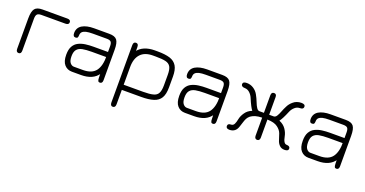

<svg xmlns="http://www.w3.org/2000/svg" viewBox="-34 -1063 3502 1840"><g transform="rotate(20 1717.0 -143.0)"><path d="M423.5 -410C423.5 -410 423.5 -410 423.5 -410C423.5 -410 179 -410 179 -410C158 -410 143.5 -405.5 136 -397C128 -388.5 124 -373 124 -351C124 -351 124 -351 124 -351C124 -351 124 -26 124 -26C124 -3 115.5 8.5 98 8.5C98 8.5 98 8.5 98 8.5C80.5 8.5 71.5 -3 71.5 -26C71.5 -26 71.5 -26 71.5 -26C71.5 -26 71.5 -335.5 71.5 -335.5C71.5 -383 79 -416.5 93.5 -435C108 -453.5 134 -462.5 172 -462.5C172 -462.5 172 -462.5 172 -462.5C172 -462.5 423.5 -462.5 423.5 -462.5C447 -462.5 458.5 -454 458.5 -436.5C458.5 -436.5 458.5 -436.5 458.5 -436.5C458.5 -419 447 -410 423.5 -410Z M926 8.5C926 8.5 926 8.5 926 8.5C917.5 8.5 911.5 5.5 908 -1C904.5 -7.5 903 -18.5 902.5 -34C902 -49.5 901.5 -71 901 -98.5C901 -98.5 901 -98.5 901 -98.5C901 -98.5 909 -79.5 909 -79.5C890.5 -51.5 866.5 -31 837 -18C807.5 -5 773 1.5 732.5 1.5C732.5 1.5 732.5 1.5 732.5 1.5C732.5 1.5 639.5 1.5 639.5 1.5C608 1.5 582 -9.5 562.5 -31.5C542.5 -53.5 532.5 -87.5 532.5 -133.5C532.5 -133.5 532.5 -133.5 532.5 -133.5C532.5 -170 538.5 -199 551 -220.5C563.5 -242 580 -258 601.5 -268.5C622.5 -279 646 -286 672.5 -289.5C698.5 -293 725.5 -294.5 753 -294.5C753 -294.5 753 -294.5 753 -294.5C753 -294.5 923.5 -294.5 923.5 -294.5C923.5 -294.5 900 -271.5 900 -271.5C900 -271.5 900 -352.5 900 -352.5C900 -374 896 -389 888.5 -397.5C880.5 -406 866 -410 845 -410C845 -410 845 -410 845 -410C845 -410 704 -410 704 -410C675.5 -410 653 -408 635.5 -404C618 -399.5 605 -393 597 -384.5C589 -376 585 -364.5 585 -351C585 -351 585 -351 585 -351C584.5 -340.5 583 -332 580 -326.5C576.5 -321 569.5 -318 558.5 -318C558.5 -318 558.5 -318 558.5 -318C541 -318 532.5 -330.5 532.5 -355.5C532.5 -355.5 532.5 -355.5 532.5 -355.5C532.5 -391 547.5 -418 577 -436C606.5 -453.5 646.5 -462.5 697 -462.5C697 -462.5 697 -462.5 697 -462.5C697 -462.5 852 -462.5 852 -462.5C890.5 -462.5 916.5 -453.5 931 -435C945.5 -416.5 952.5 -383 952.5 -335.5C952.5 -335.5 952.5 -335.5 952.5 -335.5C952.5 -335.5 952.5 -26 952.5 -26C952.5 -3 943.5 8.5 926 8.5ZM640.5 -50C640.5 -50 640.5 -50 640.5 -50C640.5 -50 732.5 -50 732.5 -50C794 -50 837.5 -67.5 863.5 -102.5C889 -137 901.5 -188.5 900 -257C900 -257 900 -257 900 -257C900 -257 915.5 -243 915.5 -243C915.5 -243 753 -243 753 -243C716 -243 685 -240.5 660 -236C635 -231 616.5 -221 604 -206C591.5 -191 585 -168.5 585 -138C585 -138 585 -138 585 -138C585 -106.5 590.5 -84 602 -70.5C613 -57 626 -50 640.5 -50Z M1121.5 183.5C1121.5 183.5 1121.5 183.5 1121.5 183.5C1104.5 183.5 1096 171.5 1096 148C1096 148 1096 148 1096 148C1096 148 1096 -435 1096 -435C1096 -458 1105 -469.5 1122.5 -469.5C1122.5 -469.5 1122.5 -469.5 1122.5 -469.5C1131.5 -469.5 1138 -466.5 1142.5 -460.5C1146.5 -454.5 1148.5 -445 1148.5 -431.5C1148.5 -431.5 1148.5 -431.5 1148.5 -431.5C1148.5 -431.5 1148.5 -373 1148.5 -373C1148.5 -373 1139.5 -385 1139.5 -385C1158.5 -411.5 1183 -431 1212.5 -443.5C1242 -456 1277 -462.5 1317 -462.5C1317 -462.5 1317 -462.5 1317 -462.5C1317 -462.5 1346 -462.5 1346 -462.5C1397 -462.5 1438.5 -457.5 1471 -447.5C1503.5 -437 1527 -419 1542.5 -393.5C1558 -368 1565.5 -332 1565.5 -285.5C1565.5 -285.5 1565.5 -285.5 1565.5 -285.5C1565.5 -285.5 1565.5 -176 1565.5 -176C1565.5 -129.5 1558 -93 1542.5 -67.5C1527 -42 1503.5 -24 1471 -14C1438.5 -3.5 1397 1.5 1346.5 1.5C1346.5 1.5 1346.5 1.5 1346.5 1.5C1346.5 1.5 1148.5 1.5 1148.5 1.5C1148.5 1.5 1148.5 148 1148.5 148C1148.5 171.5 1139.5 183.5 1121.5 183.5ZM1148.5 -232C1148.5 -232 1148.5 -51 1148.5 -51C1148.5 -51 1346.5 -51 1346.5 -51C1390 -51 1424 -54 1448 -60.5C1472 -66.5 1489 -78.5 1498.5 -97C1508 -115 1513 -141.5 1513 -176.5C1513 -176.5 1513 -176.5 1513 -176.5C1513 -176.5 1513 -284.5 1513 -284.5C1513 -321.5 1508 -349 1497.5 -367C1487 -384.5 1470 -396.5 1445.5 -402C1421 -407.5 1388 -410 1346 -410C1346 -410 1346 -410 1346 -410C1346 -410 1317 -410 1317 -410C1261.5 -410 1220 -395 1191.5 -364.5C1163 -334 1148.5 -290 1148.5 -232C1148.5 -232 1148.5 -232 1148.5 -232Z M2078.5 8.5C2078.5 8.5 2078.5 8.5 2078.5 8.5C2070 8.5 2064 5.5 2060.5 -1C2057 -7.5 2055.5 -18.5 2055 -34C2054.5 -49.5 2054 -71 2053.5 -98.5C2053.5 -98.5 2053.5 -98.5 2053.5 -98.5C2053.5 -98.5 2061.5 -79.5 2061.5 -79.5C2043 -51.5 2019 -31 1989.5 -18C1960 -5 1925.5 1.5 1885 1.5C1885 1.5 1885 1.5 1885 1.5C1885 1.5 1792 1.5 1792 1.5C1760.5 1.5 1734.5 -9.5 1715 -31.5C1695 -53.5 1685 -87.5 1685 -133.5C1685 -133.5 1685 -133.5 1685 -133.5C1685 -170 1691 -199 1703.5 -220.5C1716 -242 1732.5 -258 1754 -268.5C1775 -279 1798.5 -286 1825 -289.5C1851 -293 1878 -294.5 1905.5 -294.5C1905.5 -294.5 1905.5 -294.5 1905.5 -294.5C1905.5 -294.5 2076 -294.5 2076 -294.5C2076 -294.5 2052.5 -271.5 2052.5 -271.5C2052.5 -271.5 2052.5 -352.5 2052.5 -352.5C2052.5 -374 2048.5 -389 2041 -397.5C2033 -406 2018.5 -410 1997.5 -410C1997.5 -410 1997.5 -410 1997.5 -410C1997.5 -410 1856.5 -410 1856.5 -410C1828 -410 1805.5 -408 1788 -404C1770.5 -399.5 1757.5 -393 1749.5 -384.5C1741.5 -376 1737.5 -364.5 1737.5 -351C1737.5 -351 1737.5 -351 1737.5 -351C1737 -340.5 1735.5 -332 1732.5 -326.5C1729 -321 1722 -318 1711 -318C1711 -318 1711 -318 1711 -318C1693.5 -318 1685 -330.5 1685 -355.5C1685 -355.5 1685 -355.5 1685 -355.5C1685 -391 1700 -418 1729.5 -436C1759 -453.5 1799 -462.5 1849.5 -462.5C1849.5 -462.5 1849.5 -462.5 1849.5 -462.5C1849.5 -462.5 2004.5 -462.5 2004.5 -462.5C2043 -462.5 2069 -453.5 2083.5 -435C2098 -416.5 2105 -383 2105 -335.5C2105 -335.5 2105 -335.5 2105 -335.5C2105 -335.5 2105 -26 2105 -26C2105 -3 2096 8.5 2078.5 8.5ZM1793 -50C1793 -50 1793 -50 1793 -50C1793 -50 1885 -50 1885 -50C1946.5 -50 1990 -67.5 2016 -102.5C2041.5 -137 2054 -188.5 2052.5 -257C2052.5 -257 2052.5 -257 2052.5 -257C2052.5 -257 2068 -243 2068 -243C2068 -243 1905.5 -243 1905.5 -243C1868.5 -243 1837.5 -240.5 1812.5 -236C1787.5 -231 1769 -221 1756.5 -206C1744 -191 1737.5 -168.5 1737.5 -138C1737.5 -138 1737.5 -138 1737.5 -138C1737.5 -106.5 1743 -84 1754.5 -70.5C1765.5 -57 1778.5 -50 1793 -50Z M2248.5 8.5C2248.5 8.5 2248.5 8.5 2248.5 8.5C2224.5 8.5 2212.5 -0.5 2212.5 -18C2212.5 -18 2212.5 -18 2212.5 -18C2212.5 -35.5 2223.5 -44 2245.5 -44C2245.5 -44 2245.5 -44 2245.5 -44C2260 -44 2271 -51 2278 -65C2284.5 -78.5 2290 -95.5 2293.5 -115.5C2293.5 -115.5 2293.5 -115.5 2293.5 -115.5C2298 -139 2308.5 -162.5 2324.5 -185.5C2340 -208.5 2362.5 -226 2392 -237.5C2392 -237.5 2392 -237.5 2392 -237.5C2377.5 -255 2358 -292.5 2334 -350C2334 -350 2334 -350 2334 -350C2326.5 -368 2315 -384 2300.5 -397.5C2285.5 -411 2268.5 -418 2250 -418C2250 -418 2250 -418 2250 -418C2238 -418 2229 -420.5 2222.5 -425C2216 -429.5 2212.5 -436 2212.5 -444.5C2212.5 -444.5 2212.5 -444.5 2212.5 -444.5C2212.5 -462 2226 -470.5 2252.5 -470.5C2252.5 -470.5 2252.5 -470.5 2252.5 -470.5C2277.5 -470.5 2300.5 -464 2321.5 -450.5C2342.5 -437 2358.5 -419.5 2370 -399C2370 -399 2370 -399 2370 -399C2382.5 -376.5 2394 -352.5 2403.5 -327.5C2403.5 -327.5 2403.5 -327.5 2403.5 -327.5C2411 -308 2419 -291.5 2428 -278C2436.5 -264.5 2446.5 -257.5 2458 -257.5C2458 -257.5 2458 -257.5 2458 -257.5C2458 -257.5 2503.5 -257.5 2503.5 -257.5C2503.5 -257.5 2503.5 -437 2503.5 -437C2503.5 -447.5 2506 -456 2510.5 -461.5C2515 -467 2522 -469.5 2531 -469.5C2531 -469.5 2531 -469.5 2531 -469.5C2539.5 -469.5 2546 -467 2550.5 -461.5C2555 -456 2557.5 -447.5 2557 -437C2557 -437 2557 -437 2557 -437C2557 -437 2557 -257.5 2557 -257.5C2557 -257.5 2602.5 -257.5 2602.5 -257.5C2614 -257.5 2624.5 -264 2633 -277.5C2641.5 -291 2649.5 -307.5 2657 -327.5C2657 -327.5 2657 -327.5 2657 -327.5C2664.5 -347.5 2673.5 -367.5 2684 -387.5C2694 -407.5 2708 -425 2726.5 -440.5C2726.5 -440.5 2726.5 -440.5 2726.5 -440.5C2737.5 -450.5 2750 -458 2764.5 -463C2778.5 -468 2793.5 -470.5 2809 -470.5C2809 -470.5 2809 -470.5 2809 -470.5C2835.5 -470.5 2848.5 -462 2848.5 -444.5C2848.5 -444.5 2848.5 -444.5 2848.5 -444.5C2848.5 -427 2836.5 -418 2812 -418C2812 -418 2812 -418 2812 -418C2793 -418 2776 -411.5 2761 -398C2745.5 -384.5 2734 -368.5 2726.5 -350.5C2726.5 -350.5 2726.5 -350.5 2726.5 -350.5C2703 -293.5 2683.5 -256 2668.5 -238C2668.5 -238 2668.5 -238 2668.5 -238C2698 -226 2721 -208.5 2737 -185.5C2753 -162.5 2763 -139 2767.5 -115.5C2767.5 -115.5 2767.5 -115.5 2767.5 -115.5C2772 -92 2777.5 -74 2785 -62C2792 -50 2801.5 -44 2813 -44C2813 -44 2813 -44 2813 -44C2824.5 -44 2833 -41.5 2839.5 -37C2845.5 -32.5 2848.5 -26 2848.5 -18C2848.5 -18 2848.5 -18 2848.5 -18C2848.5 -8.5 2845 -2 2838.5 2C2831.5 6.5 2821.5 8.5 2809 8.5C2809 8.5 2809 8.5 2809 8.5C2787.5 8.5 2770 2 2757 -11.5C2744 -25 2734.5 -41 2729 -60.5C2729 -60.5 2729 -60.5 2729 -60.5C2723 -80 2716 -100.5 2708.5 -123C2700.5 -145 2685 -164 2662.5 -180.5C2662.5 -180.5 2662.5 -180.5 2662.5 -180.5C2639.5 -198 2604.5 -207.5 2557 -208.5C2557 -208.5 2557 -208.5 2557 -208.5C2557 -208.5 2557 -24 2557 -24C2557 -13.5 2554.5 -5.5 2550 0C2545.5 5.5 2538.5 8.5 2530 8.5C2530 8.5 2530 8.5 2530 8.5C2521.5 8.5 2515 5.5 2510.5 0C2506 -5.5 2503.5 -13.5 2503.5 -24C2503.5 -24 2503.5 -24 2503.5 -24C2503.5 -24 2503.5 -208.5 2503.5 -208.5C2477 -208 2454.5 -205 2436 -199.5C2417.5 -193.5 2401.5 -186 2389 -176.5C2389 -176.5 2389 -176.5 2389 -176.5C2377.5 -167 2368.5 -156.5 2362 -144.5C2355.5 -132 2350.5 -118.5 2346 -104C2341.5 -89.5 2336.5 -74 2331 -57.5C2331 -57.5 2331 -57.5 2331 -57.5C2324.5 -36 2315 -20 2301.5 -9C2288 2 2270.5 8 2248.5 8.5Z M3338 8.5C3338 8.5 3338 8.5 3338 8.5C3329.5 8.5 3323.5 5.5 3320 -1C3316.5 -7.5 3315 -18.5 3314.5 -34C3314 -49.5 3313.5 -71 3313 -98.5C3313 -98.5 3313 -98.5 3313 -98.5C3313 -98.5 3321 -79.5 3321 -79.5C3302.5 -51.5 3278.5 -31 3249 -18C3219.5 -5 3185 1.5 3144.5 1.5C3144.5 1.5 3144.5 1.5 3144.5 1.5C3144.5 1.5 3051.5 1.5 3051.5 1.5C3020 1.5 2994 -9.5 2974.5 -31.5C2954.5 -53.5 2944.5 -87.5 2944.5 -133.5C2944.5 -133.5 2944.5 -133.5 2944.5 -133.5C2944.5 -170 2950.5 -199 2963 -220.5C2975.5 -242 2992 -258 3013.5 -268.5C3034.5 -279 3058 -286 3084.5 -289.5C3110.5 -293 3137.5 -294.5 3165 -294.5C3165 -294.5 3165 -294.5 3165 -294.5C3165 -294.5 3335.5 -294.5 3335.5 -294.5C3335.5 -294.5 3312 -271.5 3312 -271.5C3312 -271.5 3312 -352.5 3312 -352.5C3312 -374 3308 -389 3300.5 -397.5C3292.5 -406 3278 -410 3257 -410C3257 -410 3257 -410 3257 -410C3257 -410 3116 -410 3116 -410C3087.5 -410 3065 -408 3047.5 -404C3030 -399.5 3017 -393 3009 -384.5C3001 -376 2997 -364.5 2997 -351C2997 -351 2997 -351 2997 -351C2996.5 -340.5 2995 -332 2992 -326.5C2988.5 -321 2981.5 -318 2970.5 -318C2970.5 -318 2970.5 -318 2970.5 -318C2953 -318 2944.5 -330.5 2944.5 -355.5C2944.5 -355.5 2944.5 -355.5 2944.5 -355.5C2944.5 -391 2959.5 -418 2989 -436C3018.5 -453.5 3058.5 -462.5 3109 -462.5C3109 -462.5 3109 -462.5 3109 -462.5C3109 -462.5 3264 -462.5 3264 -462.5C3302.5 -462.5 3328.5 -453.5 3343 -435C3357.5 -416.5 3364.5 -383 3364.5 -335.5C3364.5 -335.5 3364.5 -335.5 3364.5 -335.5C3364.5 -335.5 3364.5 -26 3364.5 -26C3364.5 -3 3355.5 8.5 3338 8.5ZM3052.5 -50C3052.5 -50 3052.5 -50 3052.5 -50C3052.5 -50 3144.5 -50 3144.5 -50C3206 -50 3249.5 -67.5 3275.5 -102.5C3301 -137 3313.5 -188.5 3312 -257C3312 -257 3312 -257 3312 -257C3312 -257 3327.5 -243 3327.5 -243C3327.5 -243 3165 -243 3165 -243C3128 -243 3097 -240.5 3072 -236C3047 -231 3028.5 -221 3016 -206C3003.5 -191 2997 -168.5 2997 -138C2997 -138 2997 -138 2997 -138C2997 -106.5 3002.5 -84 3014 -70.5C3025 -57 3038 -50 3052.5 -50Z"/></g></svg>

Font: Jura-Fortis-Regular
Style: Regular
Weight: 500
Designer: Daniel Johnson, Alexei Vanyashin, Mirko Velimirovic
Foundry: Daniel Johnson
Version: ""